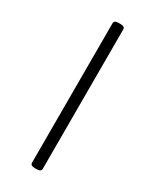

<svg xmlns="http://www.w3.org/2000/svg" viewBox="-184 -753 652 806"><g transform="rotate(30 141.5 -350.0)"><path d="M138 2Q116 2 116 -12V-688Q116 -702 138 -702H146Q168 -702 168 -688V-12Q168 2 146 2Z"/></g></svg>

Font: Asap ExtraLight
Style: Regular
Weight: 200
Designer: Pablo Cosgaya
Foundry: Omnibus-Type
Version: Version 3.001; ttfautohint (v1.8.4.7-5d5b)